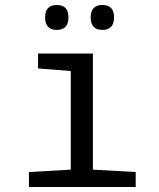

<svg xmlns="http://www.w3.org/2000/svg" viewBox="-20 -751 640 771"><path d="M264.2 -465.8 132.8 -476.1V-536.1H353V-69.8L524.9 -60.1V0H96.2V-60.1L264.2 -69.8ZM208 -731Q254.9 -731 254.9 -681.2Q254.9 -630.9 208 -630.9Q161.1 -630.9 161.1 -681.2Q161.1 -731 208 -731ZM391.1 -731Q438 -731 438 -681.2Q438 -630.9 391.1 -630.9Q344.2 -630.9 344.2 -681.2Q344.2 -731 391.1 -731Z"/></svg>

Font: WenQuanYi Micro Hei Mono
Style: Regular
Weight: 400
Foundry: Ascender Corporation
Version: Version 0.2.0-beta